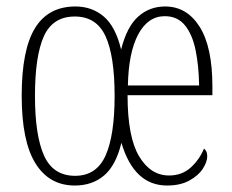

<svg xmlns="http://www.w3.org/2000/svg" viewBox="-20 -563 718 593"><path d="M211 10Q132 10 89.5 -58.5Q47 -127 47 -267Q47 -409 88 -476Q129 -543 213 -543Q264 -543 300.5 -512Q337 -481 354 -410Q372 -481 407 -512Q442 -543 490 -543Q557 -543 596.5 -480.5Q636 -418 636 -296V-269H374Q374 -140 409.5 -80.5Q445 -21 502 -21Q542 -21 569 -45.5Q596 -70 610 -104Q613 -102 616.5 -96.5Q620 -91 620 -80Q620 -63 606.5 -42Q593 -21 565 -5.5Q537 10 496 10Q394 10 355 -122Q338 -52 301.5 -21Q265 10 211 10ZM595 -299Q594 -360 584 -408.5Q574 -457 551 -485Q528 -513 489 -513Q437 -513 407 -457Q377 -401 375 -299ZM212 -20Q278 -20 306 -82.5Q334 -145 334 -267Q334 -390 306 -451Q278 -512 211 -512Q143 -512 115.5 -451Q88 -390 88 -267Q88 -145 116 -82.5Q144 -20 212 -20Z"/></svg>

Font: Noto Serif Ethiopic ExtraCondensed ExtraLight
Style: Regular
Weight: 200
Width: 2
Designer: Monotype Design Team
Foundry: Monotype Imaging Inc.
Version: Version 2.102; ttfautohint (v1.8.4.7-5d5b)